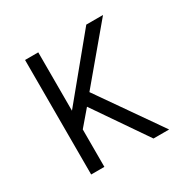

<svg xmlns="http://www.w3.org/2000/svg" viewBox="-124 -637 748 755"><g transform="rotate(-30 250.0 -260.0)"><path d="M436 0H365L201 -239L142 -170V0H82V-520H142V-255L360 -520H436L238 -284Z"/></g></svg>

Font: Iosevka Fixed SS04 Light
Style: Regular
Weight: 300
Monospace: yes
Designer: Belleve Invis
Foundry: Belleve Invis
Version: Version 32.5.0